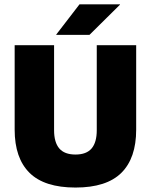

<svg xmlns="http://www.w3.org/2000/svg" viewBox="-20 -847 694 884"><path d="M327.5 16.5Q184.5 16.5 116 -51.2Q47.5 -119 47.5 -250V-639H229V-247.5Q229 -191.5 253 -163.5Q277 -135.5 327.5 -135.5Q378 -135.5 401.8 -163.5Q425.5 -191.5 425.5 -247.5V-639H607V-250Q607 -119 538.8 -51.2Q470.5 16.5 327.5 16.5ZM346 -827H532.5V-825.5L392 -686.5H239V-688Z"/></svg>

Font: Anek Latin Medium ExtraBold
Style: Regular
Weight: 800
Version: Version 1.003